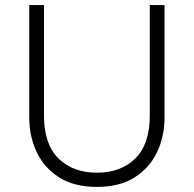

<svg xmlns="http://www.w3.org/2000/svg" viewBox="-20 -720 762 755"><path d="M361 15Q272 15 213 -22.2Q154 -59.5 124.5 -121.5Q95 -183.5 95 -258V-700H153V-266Q153 -153 209.8 -97Q266.5 -41 361 -41Q455.5 -41 512.2 -97Q569 -153 569 -266V-700H627V-258Q627 -183.5 597.5 -121.5Q568 -59.5 509 -22.2Q450 15 361 15Z"/></svg>

Font: Geologica Thin
Style: Regular
Weight: 100
Designer: Sindre Bremnes, Frode Helland
Foundry: Monokrom Skriftforlag AS
Version: Version 1.010; ttfautohint (v1.8.4.7-5d5b);gftools[0.9.28]